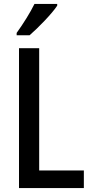

<svg xmlns="http://www.w3.org/2000/svg" viewBox="-20 -960 467 980"><path d="M272 -931V-940H156C134 -895 100 -841 65 -792V-780H131C175 -818 246 -891 272 -931ZM77 0H408V-90H180V-714H77Z"/></svg>

Font: Noto Sans Myanmar UI Condensed Medium
Style: Regular
Weight: 500
Width: 3
Designer: Monotype Design Team
Foundry: Monotype Imaging Inc.
Version: Version 2.103